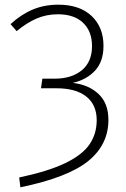

<svg xmlns="http://www.w3.org/2000/svg" viewBox="-20 -714 540 820"><path d="M422 -518Q422 -452 386.5 -413Q351 -374 291 -360Q359 -352 401 -312.5Q443 -273 443 -202Q443 -96 356.5 -26Q270 44 67 86L62 44Q185 18 258 -17Q331 -52 362 -97Q393 -142 393 -201Q393 -267 347.5 -302.5Q302 -338 216 -337H155L161 -378H213Q286 -378 329.5 -414Q373 -450 373 -517Q373 -580 335 -616.5Q297 -653 227 -653Q178 -653 135.5 -634.5Q93 -616 51 -581L25 -611Q71 -653 120.5 -673.5Q170 -694 229 -694Q320 -694 371 -646Q422 -598 422 -518Z"/></svg>

Font: FiraGO ExtraLight
Style: Regular
Weight: 200
Designer: bBox Type
Foundry: bBox Type GmbH
Version: Version 1.001